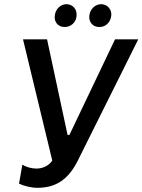

<svg xmlns="http://www.w3.org/2000/svg" viewBox="-20 -888 681 918"><path d="M158 10C247 10 307 -29 353 -122L641 -700H530L312 -243H303L205 -700H90L230 -120C211 -93 182 -82 154 -82C130 -82 103 -90 87 -101L71 -10C93 1 130 10 158 10ZM286 -759C314 -757 343 -777 346 -811C349 -843 330 -866 300 -868C271 -869 245 -846 242 -813C238 -784 257 -760 286 -759ZM452 -759C484 -757 508 -780 512 -813C515 -840 497 -866 466 -868C436 -869 410 -845 407 -812C404 -787 420 -760 452 -759Z"/></svg>

Font: Fixel Text 20240404 Medium
Style: Italic
Weight: 500
Width: 4
Italic angle: -10°
Designer: AlfaBravo + MacPaw
Foundry: Kyrylo Tkachov, Marchela Mozhyna, Serhii Makarenko, Maria Weinstein, Zakhar Kryvoshyya
Version: Version 1.211;Glyphs 3.2 (3225)